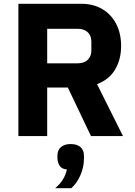

<svg xmlns="http://www.w3.org/2000/svg" viewBox="-20 -718 714 1013"><path d="M229 -256V0H77V-698H408Q473 -698 520 -670Q567 -642 593 -592Q619 -542 619 -475Q619 -405 587.5 -351.5Q556 -298 492 -274L629 0H460L338 -256ZM229 -384H389Q412 -384 428 -392Q444 -400 453 -415.5Q462 -431 462 -453V-497Q462 -520 453 -535Q444 -550 428 -558Q412 -566 389 -566H229ZM353 42Q386 42 404.5 58Q423 74 423 104V118Q423 164 404 207Q385 250 356 275H271Q297 253 311.5 229.5Q326 206 333 176Q305 174 294 155.5Q283 137 283 115V104Q283 74 301.5 58Q320 42 353 42Z"/></svg>

Font: IBM Plex Sans Var
Style: Regular
Weight: 400
Designer: Mike Abbink, Paul van der Laan, Pieter van Rosmalen
Foundry: Bold Monday
Version: Version 3.000